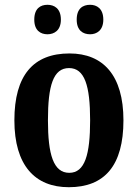

<svg xmlns="http://www.w3.org/2000/svg" viewBox="-20 -771 576 801"><path d="M356 -628C383 -628 411 -644 411 -689C411 -736 383 -751 356 -751C326 -751 300 -736 300 -689C300 -644 326 -628 356 -628ZM178 -628C206 -628 234 -644 234 -689C234 -736 206 -751 178 -751C149 -751 123 -736 123 -689C123 -644 149 -628 178 -628ZM267 10C417 10 495 -81 495 -269C495 -457 410 -548 270 -548C119 -548 40 -457 40 -269C40 -81 126 10 267 10ZM269 -50C203 -50 180 -126 180 -269C180 -414 202 -487 268 -487C333 -487 356 -414 356 -269C356 -126 334 -50 269 -50Z"/></svg>

Font: Noto Serif Tamil Condensed
Style: Bold Italic
Weight: 700
Width: 3
Italic angle: -12°
Designer: Indian Type Foundry, Tom Grace, and the Monotype Design Team
Foundry: Monotype Imaging Inc.
Version: Version 2.003